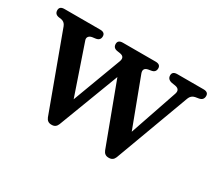

<svg xmlns="http://www.w3.org/2000/svg" viewBox="-96 -643 947 840"><g transform="rotate(30 377.5 -223.5)"><path d="M724 -457Q749 -457 749 -437Q749 -416 727 -412L709 -409Q690 -405 683 -386L544 -10Q536 10 516 10H513Q493 10 485 -10L371 -315L255 -10Q247 10 227 10H224Q204 10 196 -10L56 -390Q49 -409 29 -412L20 -413Q-3 -416 -3 -437Q-3 -457 22 -457H202Q227 -457 227 -437Q227 -416 204 -413L189 -411Q176 -409 170.5 -401Q165 -393 170 -381L254 -135L346 -381Q355 -407 328 -411L315 -413Q292 -416 292 -437Q292 -457 317 -457H482Q507 -457 507 -437Q507 -416 484 -413L472 -411Q445 -406 454 -381L545 -139L627 -379Q635 -404 609 -409L590 -412Q567 -417 567 -437Q567 -457 592 -457Z"/></g></svg>

Font: Song Myung
Style: Regular
Weight: 400
Designer: JIKJI
Foundry: JIKJI
Version: Version 1.00